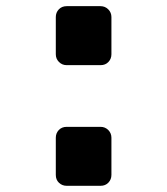

<svg xmlns="http://www.w3.org/2000/svg" viewBox="-20 -600 540 620"><path d="M304.7 -580.1Q319.3 -580.1 329.6 -569.8Q339.8 -559.6 339.8 -544.9V-424.8Q339.8 -410.2 330.1 -399.9Q320.3 -389.6 304.7 -389.6H195.3Q180.7 -389.6 170.4 -399.9Q160.2 -410.2 160.2 -424.8V-544.9Q160.2 -559.6 169.9 -569.8Q179.7 -580.1 195.3 -580.1ZM304.7 -190.4Q319.3 -190.4 329.6 -180.2Q339.8 -169.9 339.8 -155.3V-35.2Q339.8 -20.5 330.1 -10.3Q320.3 0 304.7 0H195.3Q180.7 0 170.4 -9.8Q160.2 -19.5 160.2 -35.2V-155.3Q160.2 -169.9 169.9 -180.2Q179.7 -190.4 195.3 -190.4Z"/></svg>

Font: Rounded-L Mgen+ 1mn bold
Style: Bold
Weight: 700
Designer: [Source Han Sans]
Ryoko NISHIZUKA  (kana & ideographs); Paul D. Hunt (Latin, Greek & Cyrillic); Wenlong ZHANG  (bopomofo
Version: Version 1.059.20150602